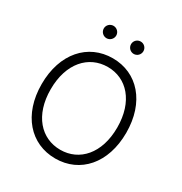

<svg xmlns="http://www.w3.org/2000/svg" viewBox="-209 -1076 1177 1240"><g transform="rotate(30 379.5 -455.5)"><path d="M379.9 9.8C564 9.8 694.8 -135.7 694.8 -363.3C694.8 -591.3 564 -737.3 379.9 -737.3C195.8 -737.3 64 -591.3 64 -363.3C64 -135.7 195.3 9.8 379.9 9.8ZM379.9 -55.2C236.8 -55.2 131.3 -170.4 131.3 -363.3C131.3 -557.6 237.8 -672.4 379.9 -672.4C521.5 -672.4 627.4 -557.6 627.4 -363.3C627.4 -169.9 521.5 -55.2 379.9 -55.2ZM481.4 -828.6C506.8 -828.6 527.3 -849.6 527.3 -875C527.3 -900.4 506.8 -920.9 481.4 -920.9C455.6 -920.9 435.1 -900.4 435.1 -875C435.1 -849.6 455.6 -828.6 481.4 -828.6ZM278.3 -828.6C303.7 -828.6 324.7 -849.6 324.7 -875C324.7 -900.4 303.7 -920.9 278.3 -920.9C252.9 -920.9 231.9 -900.4 231.9 -875C231.9 -849.6 252.9 -828.6 278.3 -828.6Z"/></g></svg>

Font: Raveo Light
Style: Regular
Weight: 300
Designer: Jakub Foglar, Rasmus Andersson (Inter)
Foundry: Jakubfoglar.com
Version: Version 1.100;Glyphs 3.2.3 (3260)